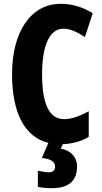

<svg xmlns="http://www.w3.org/2000/svg" viewBox="-20 -795 531 1004"><path d="M383 73C383 30 353 -8 298 -18L308 -41C358 -43 402 -55 444 -79V-213C398 -189 358 -172 315 -172C237 -172 200 -253 200 -406C200 -547 235 -645 311 -645C348 -645 385 -627 424 -601L465 -726C412 -758 358 -775 298 -775C137 -775 43 -623 43 -407C43 -203 110 -78 233 -48L199 31C246 35 268 52 268 76C268 97 255 106 235 106C221 106 198 102 178 98V182C200 187 223 189 250 189C346 189 383 146 383 73Z"/></svg>

Font: Noto Sans Tamil UI ExtraCondensed ExtraBold
Style: Regular
Weight: 800
Width: 2
Designer: Jelle Bosma - Monotype Design Team
Foundry: Monotype Imaging Inc.
Version: Version 2.004